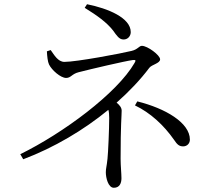

<svg xmlns="http://www.w3.org/2000/svg" viewBox="-20 -835 1040 909"><path d="M392 -815 381 -798C441 -761 485 -729 515 -691C533 -666 544 -648 565 -648C586 -648 599 -665 599 -683C599 -751 491 -795 392 -815ZM630 -355 619 -336C692 -301 755 -243 804 -173C819 -150 829 -142 847 -142C866 -142 879 -156 879 -174C879 -254 763 -322 630 -355ZM497 -276C497 -225 492 -111 489 -84C485 -45 481 -38 481 -19C481 6 492 54 519 54C547 54 555 31 555 9C555 -13 551 -51 551 -83C551 -248 556 -286 556 -311C556 -325 547 -337 532 -349C592 -402 645 -458 687 -514C698 -529 738 -535 738 -554C738 -574 678 -618 652 -618C638 -618 633 -601 603 -594C555 -582 342 -542 285 -542C254 -542 236 -576 220 -598L202 -592C203 -570 206 -542 212 -530C225 -503 267 -466 293 -466C316 -466 320 -485 352 -493C406 -507 572 -546 610 -551C623 -552 624 -549 617 -537C534 -393 278 -204 76 -105L90 -81C236 -136 376 -219 493 -315C496 -305 497 -293 497 -276Z"/></svg>

Font: Source Han Serif KR
Style: Regular
Weight: 400
Designer: Ryoko NISHIZUKA 西塚涼子 (kana & ideographs); Frank Grießhammer (Latin, Greek & Cyrillic); Wenlong ZHANG 张文龙 (bopomofo); San
Foundry: Adobe
Version: Version 2.001;hotconv 1.1.0;makeotfexe 2.6.0